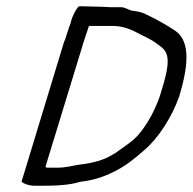

<svg xmlns="http://www.w3.org/2000/svg" viewBox="-20 -617 617 615"><path d="M49 -35C57 -28 73 -22 93 -22H110C153 -22 201 -23 238 -35H239C276 -39 311 -50 343 -66C382 -85 409 -107 442 -136C488 -175 531 -243 554 -308C582 -401 592 -483 542 -518C515 -536 484 -554 452 -569H451C440 -577 420 -581 402 -583H401C389 -587 380 -594 366 -594H333C301 -596 268 -596 233 -597C225 -590 213 -569 208 -550L206 -542L202 -532L188 -489C185 -484 185 -482 184 -479ZM201 -531 202 -532ZM126 -84 245 -473C246 -475 245 -477 248 -482L251 -492L263 -528L265 -534H341C381 -534 410 -517 435 -504C454 -495 472 -486 488 -473C496 -467 505 -461 511 -450C527 -418 508 -362 492 -309C475 -261 453 -221 424 -186C401 -160 372 -144 347 -125H346C315 -104 274 -94 236 -90C215 -87 192 -80 167 -80H132C128 -80 126 -81 126 -84ZM434 -504H435ZM554 -308H555Z"/></svg>

Font: SolarCharger
Style: 352
Weight: 300
Designer: Mew Too
Foundry: Cannot Into Space Fonts/KineticPlasma Fonts
Version: Version 1.100